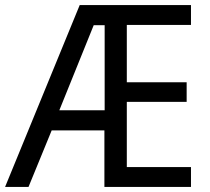

<svg xmlns="http://www.w3.org/2000/svg" viewBox="-21 -734 825 754"><path d="M729 0H389V-222H182L91 0H-1L292 -714H729V-636H477V-411H712V-334H477V-78H729ZM212 -301H390V-635H347Z"/></svg>

Font: Noto Sans Khmer SemiCondensed
Style: Regular
Weight: 400
Width: 4
Designer: Danh Hong and the Monotype Design Team
Foundry: Monotype Imaging Inc.
Version: Version 2.004; ttfautohint (v1.8.4.7-5d5b)